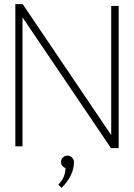

<svg xmlns="http://www.w3.org/2000/svg" viewBox="-20 -708 647 929"><path d="M554.2 -679.2V8.8H517.1L88.9 -624V0H54.2V-688H89.8L518.1 -54.2V-679.2ZM274.9 76.2Q274.9 63.5 284.2 54.2Q293.5 44.9 306.2 44.9Q318.8 44.9 328.4 54.2Q337.9 63.5 337.9 76.2Q337.9 141.1 277.8 201.2L262.2 185.1Q296.9 150.4 296.9 105Q287.6 102.1 281.2 94Q274.9 85.9 274.9 76.2Z"/></svg>

Font: RawengulkSans
Style: Regular
Weight: 500
Designer: gluk (gluksza@wp.pl)
Foundry: gluk (gluksza@wp.pl)
Version: Version 0.94